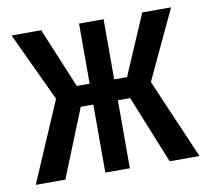

<svg xmlns="http://www.w3.org/2000/svg" viewBox="-66 -614 746 687"><g transform="rotate(-10 307.5 -271.0)"><path d="M263.1 0V-247.2H217.4L117.9 0H10.3L135.4 -290.8L17.9 -541.5H125.6L216.4 -323.1H263.1V-541.5H352.3V-323.1H399L492.8 -541.5H597.4L480 -290.8L605.1 0H496.9L396.9 -247.2H352.3V0Z"/></g></svg>

Font: Fira Code Medium
Style: Regular
Weight: 500
Designer: Carrois Corporate, Edenspiekermann AG, Nikita Prokopov
Foundry: Carrois Corporate, Edenspiekermann AG, Nikita Prokopov
Version: Version 6.002